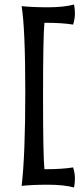

<svg xmlns="http://www.w3.org/2000/svg" viewBox="-20 -751 369 843"><path d="M301 -16Q309 10 309 32Q309 54 305 72Q259 60 191 60Q123 60 75 65Q91 -69 91 -347Q91 -625 75 -724Q123 -719 191 -719Q259 -719 305 -731Q309 -713 309 -691Q309 -669 301 -643Q254 -651 175 -651Q169 -588 169 -327.5Q169 -67 175 -8Q254 -8 301 -16Z"/></svg>

Font: Port Lligat Slab
Style: Regular
Weight: 400
Designer: Dario Muhafara, Eduardo Rodriguez Tunni
Foundry: Tipo
Version: Version 1.002